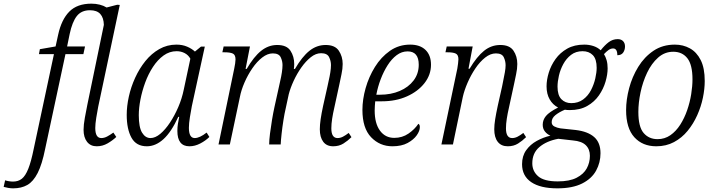

<svg xmlns="http://www.w3.org/2000/svg" viewBox="-152 -790 3912 1050"><path d="M-80 240Q-93 240 -107.5 237.5Q-122 235 -132 232L-124 196Q-116 199 -103.5 201Q-91 203 -81 203Q-52 203 -32.5 187.5Q-13 172 2.5 133.5Q18 95 32 26L143 -494H61L66 -521L152 -536L166 -600Q184 -683 227 -726.5Q270 -770 348 -770Q372 -770 393.5 -764.5Q415 -759 431 -749L489 -764L503 -763L385 -206Q380 -181 374.5 -146.5Q369 -112 369 -90Q369 -35 402 -35Q418 -35 434 -43.5Q450 -52 468 -65L484 -41Q464 -22 436.5 -6Q409 10 377 10Q343 10 324 -14.5Q305 -39 305 -80Q305 -107 312 -146Q319 -185 326 -219L416 -654Q415 -693 396.5 -713.5Q378 -734 340 -734Q293 -734 268 -702Q243 -670 229 -604L215 -536H313L304 -494H206L95 24Q78 109 54 156Q30 203 -2.5 221.5Q-35 240 -80 240Z M651 10Q593 10 567 -37Q541 -84 541 -162Q541 -209 552.5 -261.5Q564 -314 587 -364.5Q610 -415 643 -456Q676 -497 719 -521.5Q762 -546 813 -546Q845 -546 871 -535Q897 -524 914 -508L947 -535H968L897 -209Q892 -184 886.5 -149Q881 -114 881 -91Q881 -35 913 -35Q940 -35 978 -65L993 -41Q973 -21 943.5 -5.5Q914 10 884 10Q818 10 818 -74Q818 -95 821 -113Q824 -131 828 -151H823Q785 -68 742 -29Q699 10 651 10ZM671 -35Q697 -35 724.5 -58Q752 -81 777.5 -119.5Q803 -158 823 -204.5Q843 -251 853 -300L889 -469Q878 -489 858 -499.5Q838 -510 814 -510Q775 -510 742.5 -486.5Q710 -463 684.5 -424Q659 -385 642 -338.5Q625 -292 616 -245.5Q607 -199 607 -160Q607 -94 625 -64.5Q643 -35 671 -35Z M1670 10Q1634 10 1615.5 -15Q1597 -40 1597 -83Q1597 -107 1601.5 -138Q1606 -169 1615 -211L1639 -318Q1641 -330 1646 -351Q1651 -372 1654.5 -394.5Q1658 -417 1658 -434Q1658 -457 1647.5 -478Q1637 -499 1604 -499Q1575 -499 1547.5 -477Q1520 -455 1496 -421Q1472 -387 1454 -348Q1436 -309 1427 -274L1410 -195Q1404 -170 1398 -132.5Q1392 -95 1388 -58.5Q1384 -22 1383 0H1320Q1320 -23 1324.5 -59Q1329 -95 1335.5 -134Q1342 -173 1349 -205L1374 -318Q1376 -329 1381 -350Q1386 -371 1389.5 -394Q1393 -417 1393 -434Q1393 -456 1383 -477Q1373 -498 1340 -498Q1311 -498 1282 -475.5Q1253 -453 1228 -416.5Q1203 -380 1185 -338.5Q1167 -297 1160 -260L1105 0H1043L1129 -415Q1132 -429 1134 -443Q1136 -457 1136 -465Q1136 -490 1121.5 -497Q1107 -504 1076 -504H1064L1071 -536H1215L1191 -413H1197Q1236 -480 1276 -512Q1316 -544 1364 -544Q1416 -544 1436.5 -512.5Q1457 -481 1457 -440Q1457 -428 1455 -413H1461Q1500 -480 1540 -512Q1580 -544 1629 -544Q1680 -544 1701 -512.5Q1722 -481 1722 -440Q1722 -414 1715.5 -384Q1709 -354 1704 -329L1676 -200Q1669 -170 1664.5 -141Q1660 -112 1660 -88Q1660 -35 1694 -35Q1709 -35 1723.5 -42.5Q1738 -50 1755 -63L1770 -40Q1750 -20 1726 -5Q1702 10 1670 10Z M1994 10Q1925 10 1877.5 -39.5Q1830 -89 1830 -189Q1830 -246 1847.5 -308Q1865 -370 1898.5 -424Q1932 -478 1980.5 -512Q2029 -546 2091 -546Q2145 -546 2175 -517Q2205 -488 2205 -436Q2205 -381 2169.5 -335.5Q2134 -290 2073.5 -263Q2013 -236 1937 -236H1900Q1899 -226 1898 -211.5Q1897 -197 1897 -186Q1897 -115 1926 -75.5Q1955 -36 2004 -36Q2048 -36 2082 -59.5Q2116 -83 2136 -113Q2144 -109 2144 -95Q2144 -74 2127 -50Q2110 -26 2077 -8Q2044 10 1994 10ZM1926 -272Q1986 -272 2034 -292.5Q2082 -313 2110 -350Q2138 -387 2138 -436Q2138 -509 2077 -509Q2045 -509 2017.5 -488.5Q1990 -468 1968 -433.5Q1946 -399 1930 -357Q1914 -315 1906 -272Z M2625 10Q2589 10 2570 -14.5Q2551 -39 2551 -83Q2551 -107 2556 -138Q2561 -169 2570 -211L2594 -318Q2596 -330 2600.5 -351Q2605 -372 2609 -394.5Q2613 -417 2613 -433Q2613 -456 2603 -477Q2593 -498 2560 -498Q2530 -498 2501 -475Q2472 -452 2447.5 -415.5Q2423 -379 2405 -337.5Q2387 -296 2379 -260L2325 0H2262L2349 -415Q2351 -428 2353 -442.5Q2355 -457 2355 -466Q2355 -490 2340.5 -497Q2326 -504 2296 -504H2284L2291 -536H2433L2410 -414H2416Q2456 -481 2495.5 -512.5Q2535 -544 2584 -544Q2635 -544 2656 -513Q2677 -482 2677 -440Q2677 -414 2670.5 -384Q2664 -354 2659 -329L2631 -200Q2624 -170 2619.5 -141Q2615 -112 2615 -88Q2615 -35 2649 -35Q2664 -35 2678.5 -42.5Q2693 -50 2710 -63L2725 -40Q2705 -20 2681 -5Q2657 10 2625 10Z M2896 240Q2803 240 2753 206Q2703 172 2703 108Q2703 63 2725.5 31.5Q2748 0 2783.5 -19.5Q2819 -39 2858 -48Q2840 -56 2828 -71Q2816 -86 2816 -108Q2816 -134 2833.5 -155.5Q2851 -177 2900 -202Q2871 -217 2854 -246.5Q2837 -276 2837 -318Q2837 -353 2849 -392.5Q2861 -432 2886 -467Q2911 -502 2950 -524Q2989 -546 3043 -546Q3069 -546 3092.5 -538.5Q3116 -531 3133 -515Q3155 -543 3177 -559.5Q3199 -576 3226 -576Q3245 -576 3255.5 -565Q3266 -554 3266 -536Q3266 -517 3256 -502.5Q3246 -488 3224 -488Q3224 -525 3201 -525Q3188 -525 3176 -516.5Q3164 -508 3151 -494Q3160 -480 3165.5 -460.5Q3171 -441 3171 -416Q3171 -383 3159.5 -343.5Q3148 -304 3123.5 -268.5Q3099 -233 3059.5 -210.5Q3020 -188 2964 -188Q2948 -188 2937 -190Q2906 -177 2885.5 -160.5Q2865 -144 2865 -122Q2865 -106 2879.5 -98.5Q2894 -91 2913 -88L2997 -79Q3063 -71 3097.5 -40.5Q3132 -10 3132 48Q3132 99 3108 143Q3084 187 3031.5 213.5Q2979 240 2896 240ZM2972 -226Q3010 -226 3037 -246Q3064 -266 3080 -297Q3096 -328 3103.5 -361Q3111 -394 3111 -419Q3111 -467 3090 -488.5Q3069 -510 3034 -510Q2997 -510 2971 -490Q2945 -470 2928.5 -439.5Q2912 -409 2904.5 -376Q2897 -343 2897 -316Q2897 -269 2918 -247.5Q2939 -226 2972 -226ZM2898 202Q2963 202 3001.5 182Q3040 162 3057 130.5Q3074 99 3074 62Q3074 26 3051.5 4Q3029 -18 2981 -22L2901 -31Q2837 -19 2798 14Q2759 47 2759 103Q2759 146 2791 174Q2823 202 2898 202Z M3437 10Q3362 10 3317 -39.5Q3272 -89 3272 -188Q3272 -245 3288.5 -307.5Q3305 -370 3338.5 -424.5Q3372 -479 3422 -512.5Q3472 -546 3539 -546Q3584 -546 3621 -525.5Q3658 -505 3680 -461.5Q3702 -418 3702 -347Q3702 -304 3692 -255.5Q3682 -207 3661 -160Q3640 -113 3608.5 -74.5Q3577 -36 3534 -13Q3491 10 3437 10ZM3444 -29Q3483 -29 3514 -50.5Q3545 -72 3568 -108Q3591 -144 3606 -187.5Q3621 -231 3628 -275Q3635 -319 3635 -356Q3635 -436 3607 -471.5Q3579 -507 3530 -507Q3483 -507 3447 -475Q3411 -443 3387 -392.5Q3363 -342 3351 -285Q3339 -228 3339 -178Q3339 -96 3368 -62.5Q3397 -29 3444 -29Z"/></svg>

Font: Noto Serif SemiCondensed Light
Style: Italic
Weight: 300
Width: 4
Italic angle: -12°
Designer: Monotype Design Team
Foundry: Monotype Imaging Inc.
Version: Version 2.013; ttfautohint (v1.8.4.7-5d5b)